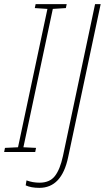

<svg xmlns="http://www.w3.org/2000/svg" viewBox="-45 -734 506 927"><path d="M-25 0 -21 -20 42 -23 184 -691 123 -695 127 -714H277L273 -695L210 -691L68 -23L129 -20L125 0ZM145 173Q253 173 284 25L441 -714H414L259 19Q245 84 220 116Q195 148 146 148Q113 148 83 137L79 161Q105 173 145 173Z"/></svg>

Font: Noto Sans UI SemiCondensed Thin
Style: Italic
Weight: 250
Width: 4
Italic angle: -12°
Designer: Monotype Design Team
Foundry: Monotype Imaging Inc.
Version: Version 1.901